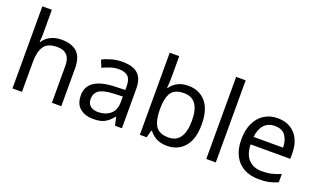

<svg xmlns="http://www.w3.org/2000/svg" viewBox="-78 -1210 2773 1670"><g transform="rotate(20 1308.0 -375.0)"><path d="M173 -537Q173 -497 168 -462H174Q200 -503 244.5 -524Q289 -545 341 -545Q439 -545 488 -498.5Q537 -452 537 -349V0H450V-343Q450 -472 330 -472Q240 -472 206.5 -421.5Q173 -371 173 -277V0H85V-760H173Z M906 -545Q1004 -545 1051 -502Q1098 -459 1098 -365V0H1034L1017 -76H1013Q978 -32 939.5 -11Q901 10 833 10Q760 10 712 -28.5Q664 -67 664 -149Q664 -229 727 -272.5Q790 -316 921 -320L1012 -323V-355Q1012 -422 983 -448Q954 -474 901 -474Q859 -474 821 -461.5Q783 -449 750 -433L723 -499Q758 -518 806 -531.5Q854 -545 906 -545ZM932 -259Q832 -255 793.5 -227Q755 -199 755 -148Q755 -103 782.5 -82Q810 -61 853 -61Q921 -61 966 -98.5Q1011 -136 1011 -214V-262Z M1352 -575Q1352 -541 1350.5 -511.5Q1349 -482 1347 -465H1352Q1375 -499 1415 -522Q1455 -545 1518 -545Q1618 -545 1678.5 -475.5Q1739 -406 1739 -268Q1739 -130 1678 -60Q1617 10 1518 10Q1455 10 1415 -13Q1375 -36 1352 -68H1345L1327 0H1264V-760H1352ZM1503 -472Q1418 -472 1385 -423Q1352 -374 1352 -271V-267Q1352 -168 1384.5 -115.5Q1417 -63 1505 -63Q1577 -63 1612.5 -116Q1648 -169 1648 -269Q1648 -472 1503 -472Z M1967 0H1879V-760H1967Z M2344 -546Q2413 -546 2462.5 -516Q2512 -486 2538.5 -431.5Q2565 -377 2565 -304V-251H2198Q2200 -160 2244.5 -112.5Q2289 -65 2369 -65Q2420 -65 2459.5 -74.5Q2499 -84 2541 -102V-25Q2500 -7 2460 1.5Q2420 10 2365 10Q2289 10 2230.5 -21Q2172 -52 2139.5 -113.5Q2107 -175 2107 -264Q2107 -352 2136.5 -415Q2166 -478 2219.5 -512Q2273 -546 2344 -546ZM2343 -474Q2280 -474 2243.5 -433.5Q2207 -393 2200 -321H2473Q2472 -389 2441 -431.5Q2410 -474 2343 -474Z"/></g></svg>

Font: Noto Sans Siddham
Style: Regular
Weight: 400
Designer: Monotype Design Team
Foundry: Monotype Imaging Inc.
Version: Version 2.004; ttfautohint (v1.8.4.7-5d5b)